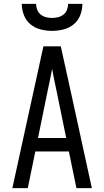

<svg xmlns="http://www.w3.org/2000/svg" viewBox="-20 -975 540 995"><path d="M44 0 205 -735H295L349 -490L456 0H376L337 -190H163L124 0ZM323 -260 276 -490Q269 -522 262.5 -554Q256 -586 250 -618Q244 -586 237.5 -554Q231 -522 224 -490L177 -260ZM250 -815Q220 -815 190.5 -822.5Q161 -830 138 -849Q115 -868 104 -896.5Q93 -925 93 -955H167Q167 -939 173 -924Q179 -909 191 -899.5Q203 -890 218.5 -886Q234 -882 250 -882Q266 -882 281.5 -886Q297 -890 309 -899.5Q321 -909 327 -924Q333 -939 333 -955H407Q407 -925 396 -896.5Q385 -868 362 -849Q339 -830 309.5 -822.5Q280 -815 250 -815Z"/></svg>

Font: Iosevka NFM
Style: Regular
Weight: 400
Monospace: yes
Designer: Belleve Invis
Foundry: Belleve Invis
Version: Version 29.0.4; ttfautohint (v1.8.4);Nerd Fonts 3.3.0